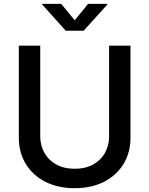

<svg xmlns="http://www.w3.org/2000/svg" viewBox="-20 -964 774 995"><path d="M367.2 11.2Q279.8 11.2 214.6 -22.2Q149.4 -55.7 113.5 -114.7Q77.6 -173.8 77.6 -250V-727.5H188.5V-258.8Q188.5 -210 210.2 -171.6Q231.9 -133.3 272 -111.3Q312 -89.4 367.2 -89.4Q422.4 -89.4 462.4 -111.3Q502.4 -133.3 523.9 -171.6Q545.4 -210 545.4 -258.8V-727.5H656.2V-250Q656.2 -173.8 620.4 -114.7Q584.5 -55.7 519.5 -22.2Q454.6 11.2 367.2 11.2ZM297.4 -943.8 367.2 -858.9 436.5 -943.8H536.1V-940.4L413.6 -804.7H320.8L198.7 -940.4V-943.8Z"/></svg>

Font: Inter 17pt Medium
Style: Regular
Weight: 500
Version: Version 4.001;git-66647c0bb